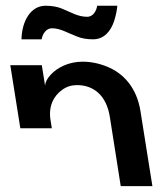

<svg xmlns="http://www.w3.org/2000/svg" viewBox="-20 -632 562 652"><path d="M15 -410.5 49 -196.5H156L151.5 -224.5C144 -270.5 162 -307 192 -327.5C206.5 -338 223 -343 241.5 -343C297.5 -343 341.5 -308.5 353 -235L390 0H497.5L457 -254.5C444.5 -334 399.5 -383 344 -405.5C316 -417 288 -422.5 260.5 -422.5C213 -422.5 174 -402.5 151.5 -377.5C140 -365 134 -353 133 -341.5L122 -410.5ZM53 -498.5H121.5C123.5 -514.5 136 -536 156 -536C185.5 -536 208.5 -520.5 241.5 -508C257 -501.5 275.5 -498.5 296 -498.5C333.5 -498.5 356.5 -526 368 -562C373.5 -579.5 377 -596.5 378.5 -612.5H310C308 -598 298 -575 276 -575C244 -575 221 -590.5 188.5 -603.5C173 -609.5 155 -612.5 134.5 -612.5C84 -612.5 54 -559.5 53 -498.5Z"/></svg>

Font: Font.Observer
Style: Regular
Weight: 500
Italic angle: 9°
Version: Version 1.001;FEAKit 1.0